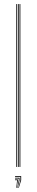

<svg xmlns="http://www.w3.org/2000/svg" viewBox="-20 -820 180 943"><path d="M76 0V-800H80V0ZM60 0V-800H64V0ZM68 0V-800H72V0ZM69.8 103 80 65V49H54V45H84V65L72.2 103ZM60.2 103 64 65H54V61H68V65L62.5 103ZM65 103 72 65V57H54V53H76V65L67.2 103Z"/></svg>

Font: Big Shoulders Inline Display Thin Thin
Style: Regular
Weight: 250
Version: Version 2.002